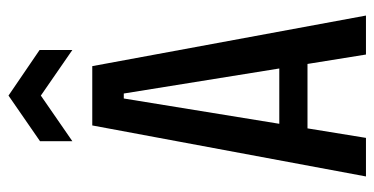

<svg xmlns="http://www.w3.org/2000/svg" viewBox="-240 -662 902 463"><g transform="rotate(-90 211.5 -431.0)"><path d="M17 0 140 -660H283L405 0H311L217 -584H205L110 0ZM102 -141V-209H322V-141ZM102 -708V-786L212 -862L322 -787V-708L212 -784Z"/></g></svg>

Font: Bricolage Grotesque 36pt Condensed
Style: Regular
Weight: 400
Width: 3
Designer: Mathieu Triay
Foundry: Atelier Triay
Version: Version 1.001;gftools[0.9.33.dev8+g029e19f]